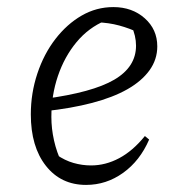

<svg xmlns="http://www.w3.org/2000/svg" viewBox="-20 -514 498 542"><path d="M223 8Q152 8 109.5 -46Q67 -100 67 -191Q67 -251 85.5 -306.5Q104 -362 136.5 -404Q169 -446 210.5 -470Q252 -494 300 -494Q353 -494 388.5 -462.5Q424 -431 424 -383Q424 -346 402 -315.5Q380 -285 339.5 -262Q299 -239 240 -223.5Q181 -208 106 -200V-235Q241 -253 302.5 -289Q364 -325 364 -385Q364 -413 351 -441L373 -421Q346 -434 316.5 -442Q287 -450 254 -451L278 -456Q230 -436 196 -395Q162 -354 143.5 -299.5Q125 -245 125 -184Q125 -151 132.5 -117.5Q140 -84 155 -53L140 -77Q163 -61 187.5 -54Q212 -47 237 -47Q278 -47 316.5 -67.5Q355 -88 389 -130L401 -120Q375 -60 327.5 -26Q280 8 223 8Z"/></svg>

Font: Piazzolla 8pt ExtraLight
Style: Italic
Weight: 250
Italic angle: -11.3°
Designer: Juan Pablo del Peral
Foundry: Huerta Tipografica
Version: Version 2.001